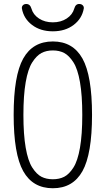

<svg xmlns="http://www.w3.org/2000/svg" viewBox="-20 -952 540 981"><path d="M359.4 -908.2Q366.2 -932.6 385.7 -931.6Q395.5 -931.6 402.3 -925.3Q409.2 -918.9 408.2 -909.2Q399.4 -857.4 356.4 -824.7Q313.5 -792 250 -792Q186.5 -792 143.6 -824.7Q100.6 -857.4 91.8 -909.2Q90.8 -918.9 97.2 -925.3Q103.5 -931.6 114.3 -931.6Q133.8 -931.6 140.6 -908.2Q149.4 -877 179.2 -857.4Q209 -837.9 250 -837.9Q291 -837.9 320.8 -857.4Q350.6 -877 359.4 -908.2ZM308.1 -681.2Q283.2 -694.3 250 -694.3Q216.8 -694.3 191.9 -681.2Q167 -668 145 -633.8Q123 -599.6 111.3 -532.2Q99.6 -464.8 99.6 -364.7Q99.6 -264.6 111.3 -197.3Q123 -129.9 145 -95.7Q167 -61.5 191.9 -48.8Q216.8 -36.1 250 -36.1Q283.2 -36.1 308.1 -48.8Q333 -61.5 355 -95.7Q377 -129.9 388.7 -197.3Q400.4 -264.6 400.4 -364.7Q400.4 -464.8 388.7 -532.2Q377 -599.6 355 -633.8Q333 -668 308.1 -681.2ZM401.4 -77.6Q352.5 9.8 250 9.8Q147.5 9.8 98.6 -77.6Q49.8 -165 49.8 -365.2Q49.8 -565.4 98.6 -652.8Q147.5 -740.2 250 -740.2Q352.5 -740.2 401.4 -652.8Q450.2 -565.4 450.2 -365.2Q450.2 -165 401.4 -77.6Z"/></svg>

Font: Rounded-L Mgen+ 1m light
Style: Regular
Weight: 200
Designer: [Source Han Sans]
Ryoko NISHIZUKA  (kana & ideographs); Paul D. Hunt (Latin, Greek & Cyrillic); Wenlong ZHANG  (bopomofo
Version: Version 1.059.20150602